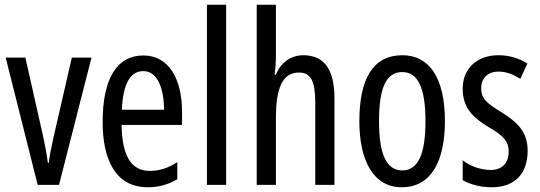

<svg xmlns="http://www.w3.org/2000/svg" viewBox="-20 -780 2278 810"><path d="M139 0H229L366 -537H283L205 -197C195 -153 188 -116 186 -93H182C176 -137 168 -178 159 -218L87 -537H4Z M585 -546C472 -546 413 -447 413 -265C413 -109 466 10 603 10C649 10 690 -1 728 -24V-96C688 -70 651 -59 612 -59C533 -59 495 -123 493 -253H748V-309C748 -442 695 -546 585 -546ZM585 -480C645 -480 672 -405 672 -317H494C499 -428 530 -480 585 -480Z M934 0V-760H853V0Z M1144 -545V-760H1063V0H1144V-279C1144 -413 1173 -474 1242 -474C1291 -474 1310 -438 1310 -348V0H1391V-364C1391 -483 1351 -547 1259 -547C1209 -547 1164 -517 1144 -465H1138C1142 -489 1144 -516 1144 -545Z M1857 -269C1857 -452 1791 -547 1677 -547C1553 -547 1496 -446 1496 -269C1496 -101 1556 10 1675 10C1800 10 1857 -102 1857 -269ZM1579 -269C1579 -407 1608 -476 1677 -476C1744 -476 1775 -407 1775 -269C1775 -130 1744 -61 1677 -61C1609 -61 1579 -132 1579 -269Z M2206 -144C2206 -226 2161 -265 2095 -307C2032 -345 2010 -365 2010 -408C2010 -450 2038 -478 2083 -478C2116 -478 2147 -466 2175 -447L2205 -512C2168 -535 2128 -547 2082 -547C1993 -547 1932 -491 1932 -406C1932 -323 1977 -283 2044 -242C2104 -208 2126 -183 2126 -141C2126 -92 2098 -63 2051 -63C2007 -63 1961 -80 1932 -104V-20C1962 -3 2004 10 2054 10C2150 10 2206 -45 2206 -144Z"/></svg>

Font: Noto Sans Gurmukhi UI ExtraCondensed
Style: Regular
Weight: 400
Width: 2
Designer: Jelle Bosma - Monotype Design Team
Foundry: Monotype Imaging Inc.
Version: Version 2.004